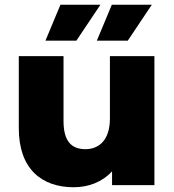

<svg xmlns="http://www.w3.org/2000/svg" viewBox="-20 -778 732 807"><path d="M290 9C352 9 410 -13 451 -58V0H629V-542H442V-280C442 -189 396 -151 339 -151C281 -151 247 -184 247 -269V-542H59V-239C59 -67 156 9 290 9ZM517 -607 618 -758H450L387 -607ZM301 -607 402 -758H234L171 -607Z"/></svg>

Font: Montserrat-Alt1 ExtBd
Style: Regular
Weight: 800
Designer: Differentunic
Foundry: Differentunic
Version: Version 7.222